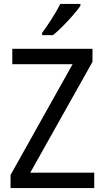

<svg xmlns="http://www.w3.org/2000/svg" viewBox="-20 -964 535 984"><path d="M463 0H34V-67L352 -635H43V-714H454V-647L135 -79H463ZM392 -934Q379 -915 354.5 -886.5Q330 -858 302 -830Q274 -802 252 -784H196V-796Q220 -828 246 -869Q272 -910 289 -944H392Z"/></svg>

Font: Noto Sans Tamil SemiCondensed
Style: Regular
Weight: 400
Width: 4
Designer: Jelle Bosma - Monotype Design Team
Foundry: Monotype Imaging Inc.
Version: Version 2.004; ttfautohint (v1.8.4.7-5d5b)